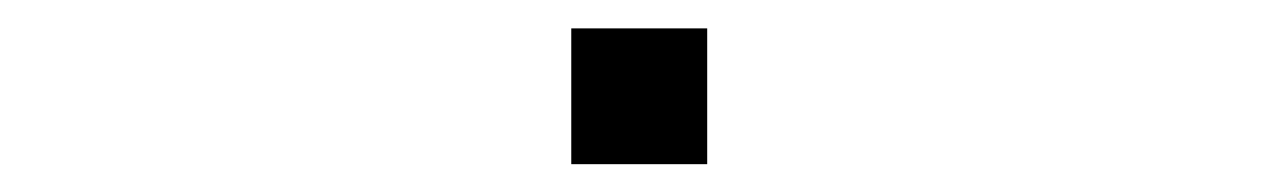

<svg xmlns="http://www.w3.org/2000/svg" viewBox="-20 -411 919 138"><path d="M390.6 -390.6H488.3V-293H390.6Z"/></svg>

Font: BabelStone Pigpen
Style: Regular
Weight: 400
Designer: Andrew West
Foundry: BabelStone
Version: Version 1.02 November 6, 2013